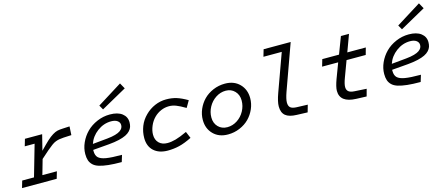

<svg xmlns="http://www.w3.org/2000/svg" viewBox="-63 -1320 4410 1904"><g transform="rotate(-15 2142.0 -368.0)"><path d="M7.8 -71.8H128.9L221.2 -393.1H120.1L141.1 -464.8H317.9L277.8 -305.2Q331.1 -360.4 362.5 -389.6Q394 -418.9 423.3 -436.8Q452.6 -454.6 474.6 -459.5Q496.6 -464.4 532.2 -465.8L600.1 -469.2L595.2 -380.9L515.1 -377Q485.4 -375 468.3 -371.8Q451.2 -368.7 431.4 -361.3Q411.6 -354 387.9 -336.2Q364.3 -318.4 335.9 -294.4Q307.6 -270.5 258.8 -226.1L214.8 -71.8H363.8L342.8 0H-13.2Z M939 -591.8 1193.8 -751 1226.6 -691.9 964.8 -545.9ZM1029.8 -62 1008.8 6.8Q928.7 6.8 872.6 0.7Q816.4 -5.4 778.6 -17.3Q740.7 -29.3 719.2 -50.3Q697.8 -71.3 688.7 -97.9Q679.7 -124.5 679.7 -163.1Q679.7 -221.7 705.6 -279.1Q731.4 -336.4 775.6 -380.9Q819.8 -425.3 883.1 -452.6Q946.3 -480 1015.6 -480Q1096.2 -480 1140.9 -445.8Q1185.5 -411.6 1185.5 -355Q1185.5 -329.1 1178.7 -308.6Q1171.9 -288.1 1154.5 -269.3Q1137.2 -250.5 1108.9 -236.6Q1080.6 -222.7 1036.4 -212.4Q992.2 -202.1 932.6 -196.8L766.6 -183.1V-170.9Q766.6 -126.5 789.3 -103.8Q812 -81.1 867.2 -71.5Q922.4 -62 1029.8 -62ZM1010.7 -411.1Q933.6 -411.1 868.4 -362.5Q803.2 -314 778.8 -241.2L930.7 -255.9Q980 -260.7 1014.2 -270.5Q1048.3 -280.3 1066.2 -293.2Q1084 -306.2 1091.3 -319.8Q1098.6 -333.5 1098.6 -350.1Q1098.6 -377 1075.4 -394Q1052.2 -411.1 1010.7 -411.1Z M1603.5 -407.2Q1560.1 -407.2 1520.3 -389.9Q1480.5 -372.6 1449.7 -341.8Q1417 -309.1 1397.7 -263.2Q1378.4 -217.3 1378.4 -174.8Q1378.4 -121.1 1410.4 -89.6Q1442.4 -58.1 1497.6 -58.1Q1536.6 -58.1 1583 -71Q1629.4 -84 1700.7 -117.2L1729.5 -48.8Q1656.2 -12.2 1598.9 1.5Q1541.5 15.1 1481.4 15.1Q1390.6 15.1 1338.1 -32.7Q1285.6 -80.6 1285.6 -166Q1285.6 -227.1 1308.1 -284.7Q1330.6 -342.3 1377.4 -388.2Q1420.4 -431.2 1476.6 -455.6Q1532.7 -480 1593.8 -480Q1651.4 -480 1699.2 -465.3Q1747.1 -450.7 1809.6 -414.1L1769.5 -345.2Q1710 -380.4 1674.3 -393.8Q1638.7 -407.2 1603.5 -407.2Z M2197.3 -480Q2290.5 -480 2346.9 -422.6Q2403.3 -365.2 2403.3 -276.9Q2403.3 -220.2 2380.4 -167.2Q2357.4 -114.3 2317.9 -74Q2278.3 -33.7 2220.9 -9.3Q2163.6 15.1 2099.1 15.1Q2005.9 15.1 1949.5 -42.2Q1893.1 -99.6 1893.1 -188Q1893.1 -244.6 1916 -297.6Q1939 -350.6 1978.5 -390.9Q2018.1 -431.2 2075.4 -455.6Q2132.8 -480 2197.3 -480ZM2111.3 -56.2Q2165.5 -56.2 2212.9 -86.9Q2260.3 -117.7 2287.8 -168.5Q2315.4 -219.2 2315.4 -275.9Q2315.4 -334.5 2279.1 -372.3Q2242.7 -410.2 2186.5 -410.2Q2131.8 -410.2 2084.2 -378.9Q2036.6 -347.7 2009 -296.9Q1981.4 -246.1 1981.4 -189.9Q1981.4 -130.9 2017.8 -93.5Q2054.2 -56.2 2111.3 -56.2Z M2685.1 -253.9 2824.2 -638.2H2636.2L2657.2 -710H2935.1L2767.1 -243.2Q2743.2 -175.3 2743.2 -139.2Q2743.2 -103 2762.2 -87.2Q2781.2 -71.3 2824.2 -69.8L2938 -65.9L2917 7.8L2807.1 3.9Q2728 2 2691.7 -28.6Q2655.3 -59.1 2655.3 -123Q2655.3 -171.4 2685.1 -253.9Z M3362.8 -229Q3340.8 -170.9 3340.8 -138.2Q3340.8 -107.4 3360.1 -91.8Q3379.4 -76.2 3420.9 -74.2L3543 -66.9L3522.9 6.8L3417 2.9Q3252 -2.9 3252 -123Q3252 -163.1 3279.8 -238.8L3337.9 -393.1H3172.9L3193.8 -464.8H3365.7L3431.6 -638.2H3514.6L3450.7 -464.8H3640.6L3620.6 -393.1H3423.8Z M4007.8 -591.8 4262.7 -751 4295.4 -691.9 4033.7 -545.9ZM4098.6 -62 4077.6 6.8Q3997.6 6.8 3941.4 0.7Q3885.3 -5.4 3847.4 -17.3Q3809.6 -29.3 3788.1 -50.3Q3766.6 -71.3 3757.6 -97.9Q3748.5 -124.5 3748.5 -163.1Q3748.5 -221.7 3774.4 -279.1Q3800.3 -336.4 3844.5 -380.9Q3888.7 -425.3 3951.9 -452.6Q4015.1 -480 4084.5 -480Q4165 -480 4209.7 -445.8Q4254.4 -411.6 4254.4 -355Q4254.4 -329.1 4247.6 -308.6Q4240.7 -288.1 4223.4 -269.3Q4206.1 -250.5 4177.7 -236.6Q4149.4 -222.7 4105.2 -212.4Q4061 -202.1 4001.5 -196.8L3835.4 -183.1V-170.9Q3835.4 -126.5 3858.2 -103.8Q3880.9 -81.1 3936 -71.5Q3991.2 -62 4098.6 -62ZM4079.6 -411.1Q4002.4 -411.1 3937.3 -362.5Q3872.1 -314 3847.7 -241.2L3999.5 -255.9Q4048.8 -260.7 4083 -270.5Q4117.2 -280.3 4135 -293.2Q4152.8 -306.2 4160.2 -319.8Q4167.5 -333.5 4167.5 -350.1Q4167.5 -377 4144.3 -394Q4121.1 -411.1 4079.6 -411.1Z"/></g></svg>

Font: IntelOne Mono
Style: Italic
Weight: 400
Italic angle: -16°
Designer: Fred Shallcrass
Foundry: Frere-Jones Type LLC
Version: Version 1.200;hotconv 1.1.0;makeotfexe 2.6.0;FJTRelease1.2